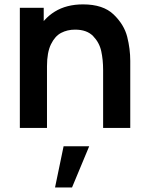

<svg xmlns="http://www.w3.org/2000/svg" viewBox="-20 -575 666 863"><path d="M265.8 82.5 227.4 267.5H303.8L380.9 82.5ZM443.5 -260.2Q443.5 -307 435 -345.3Q426.6 -383.7 398.5 -412.8Q370.5 -441.8 317.3 -441.8Q282.7 -441.8 254.8 -427.2Q227 -412.7 209.1 -376Q191.2 -339.3 191.2 -277.5L119.7 -308.2Q119.7 -377.9 146.7 -434Q173.7 -490.2 226.3 -522.8Q279 -555.3 353.2 -555.3Q443.7 -555.3 490.8 -509.8Q538 -464.2 551.8 -409.5Q565.5 -354.8 565.5 -301.5V0H443.5ZM69.2 0V-540H176.5V-372.5H191.2V0Z"/></svg>

Font: Hauora
Style: Regular
Weight: 400
Designer: Wayne Shih
Foundry: WCYS
Version: Version 1.001